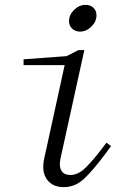

<svg xmlns="http://www.w3.org/2000/svg" viewBox="-20 -760 540 790"><path d="M309 -630Q290 -630 277 -642Q264 -654 264 -673Q264 -699 285 -719.5Q306 -740 332 -740Q352 -740 364.5 -728Q377 -716 377 -697Q377 -671 356 -650.5Q335 -630 309 -630ZM242 10Q196 10 173 -22Q150 -54 162 -108L246 -492H77V-516L254 -529L303 -554H327L229 -108Q222 -76 232.5 -58Q243 -40 270 -40Q301 -40 330.5 -68.5Q360 -97 396 -144L418 -173L437 -159L415 -129Q363 -59 326 -24.5Q289 10 242 10Z"/></svg>

Font: Xanh Mono
Style: Italic
Weight: 400
Italic angle: -12°
Monospace: yes
Designer: Lam Bao, Duy Dao
Foundry: Yellow Type Foundry
Version: Version 3.101; ttfautohint (v1.8.3)